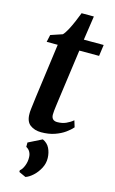

<svg xmlns="http://www.w3.org/2000/svg" viewBox="-142 -740 636 1065"><g transform="rotate(15 175.5 -207.0)"><path d="M187 -181Q184.5 -163 182.8 -149.2Q181 -135.5 179.8 -124.5Q178.5 -113.5 178.5 -102Q178.5 -85 187.2 -76.2Q196 -67.5 212 -67.5Q240.5 -67.5 262.8 -77.5Q285 -87.5 302 -102L313.5 -64.5Q300 -48.5 275.8 -31Q251.5 -13.5 217.8 -1.8Q184 10 140.5 10Q102.5 10 77 -9.2Q51.5 -28.5 52 -74Q52 -78.5 52.2 -85.2Q52.5 -92 54 -103.2Q55.5 -114.5 57.5 -131.2Q59.5 -148 62.5 -172L104.5 -482.5H41L50 -524L117 -546.5Q129 -559 142 -583.5Q155 -608 166.8 -635.8Q178.5 -663.5 187 -686H257.5L237 -547.5H351L342 -482.5H228.5ZM121 272 81.5 254V244Q95 234 104.2 210.2Q113.5 186.5 112.5 162Q112.5 145 104.8 131Q97 117 82.5 109.5V84.5L160.5 45.5Q188 58 200.2 82.8Q212.5 107.5 213.5 138.5Q214.5 169.5 199.5 197.8Q184.5 226 162.8 245.8Q141 265.5 121 272Z"/></g></svg>

Font: Merriweather 36pt SemiBold
Style: Italic
Weight: 600
Italic angle: -7.8°
Version: Version 2.101